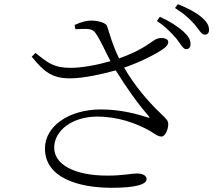

<svg xmlns="http://www.w3.org/2000/svg" viewBox="-20 -847 1040 914"><path d="M819 -664C840 -638 851 -613 866 -613C879 -613 887 -621 887 -637C887 -658 877 -675 852 -698C827 -720 792 -744 741 -767L727 -747C770 -719 797 -689 819 -664ZM906 -731C928 -706 938 -682 955 -682C968 -682 975 -690 975 -705C975 -726 965 -744 937 -767C914 -787 877 -807 827 -827L813 -809C859 -780 883 -757 906 -731ZM460 -326C309 -326 194 -247 194 -140C194 -2 350 47 512 47C632 47 678 29 678 6C678 -10 661 -21 633 -21C600 -21 569 -11 491 -11C332 -11 238 -65 238 -144C238 -228 328 -292 442 -292C543 -292 628 -260 690 -226C716 -211 730 -197 749 -197C767 -197 781 -232 781 -257C780 -273 772 -281 748 -304C681 -367 617 -445 571 -525C658 -555 735 -596 766 -621C779 -632 785 -646 778 -656C768 -668 740 -669 722 -660C692 -644 662 -610 547 -569C516 -631 503 -683 490 -722C485 -739 446 -749 414 -749C395 -749 369 -744 335 -728L339 -708C396 -710 419 -714 436 -688C459 -654 480 -605 506 -556C449 -539 371 -524 317 -524C236 -524 209 -547 149 -595L131 -577C188 -507 226 -474 313 -474C379 -474 469 -495 531 -512C580 -433 633 -357 688 -294C695 -287 692 -285 683 -288C636 -303 557 -326 460 -326Z"/></svg>

Font: Noto Serif CJK HK Light
Style: Regular
Weight: 300
Designer: Ryoko NISHIZUKA 西塚涼子 (kana & ideographs); Frank Grießhammer (Latin, Greek & Cyrillic); Wenlong ZHANG 张文龙 (bopomofo); San
Foundry: Adobe
Version: Version 2.001;hotconv 1.1.0;makeotfexe 2.6.0